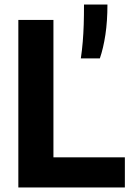

<svg xmlns="http://www.w3.org/2000/svg" viewBox="-20 -828 575 848"><path d="M61 0V-740H216V-133H531.5V0ZM337 -570Q342.5 -607.5 345.5 -643.8Q348.5 -680 349.8 -720Q351 -760 351 -808H454.5Q454.5 -734 445.5 -674.5Q436.5 -615 421 -570Z"/></svg>

Font: Encode Sans SemiCondensed
Style: Bold
Weight: 700
Width: 4
Designer: Multiple Designers
Foundry: Impallari Type
Version: Version 3.002